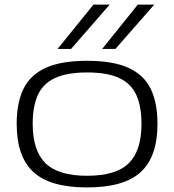

<svg xmlns="http://www.w3.org/2000/svg" viewBox="-20 -810 762 840"><path d="M53 -268Q53 -360 82.5 -421Q112 -482 179.5 -513Q247 -544 361 -544Q475 -544 542.5 -513Q610 -482 639.5 -421Q669 -360 669 -268Q669 -125 596 -57.5Q523 10 361 10Q199 10 126 -57.5Q53 -125 53 -268ZM123 -268Q123 -151 179 -96Q235 -41 361 -41Q488 -41 543.5 -96Q599 -151 599 -268Q599 -343 577 -393Q555 -443 503 -468Q451 -493 361 -493Q272 -493 219.5 -468Q167 -443 145 -393Q123 -343 123 -268ZM427 -596 583 -790H655L485 -596ZM232 -596 389 -790H460L291 -596Z"/></svg>

Font: Georama Extended Light
Style: Regular
Weight: 300
Width: 7
Designer: Jean-Baptiste Levee
Foundry: Production Type
Version: Version 1.000